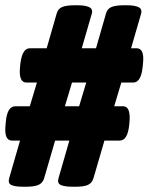

<svg xmlns="http://www.w3.org/2000/svg" viewBox="-28 -706 563 728"><path d="M59 2Q29 2 15 -4.5Q1 -11 7 -31L48 -173H17Q-13 -173 -7 -233L-6 -243Q-1 -303 30 -303H85L112 -393H72Q42 -393 48 -453L49 -463Q56 -523 85 -523H149L187 -655Q192 -673 208 -679.5Q224 -686 254 -686H267Q295 -686 310 -679Q325 -672 320 -654L282 -523H336L374 -655Q379 -673 395 -679.5Q411 -686 441 -686H454Q482 -686 497 -679Q512 -672 507 -654L469 -523H490Q521 -523 514 -463L513 -453Q507 -393 477 -393H432L405 -303H439Q468 -303 463 -243L462 -233Q456 -173 426 -173H368L326 -29Q320 -11 304.5 -4.5Q289 2 260 2H247Q217 2 202.5 -4.5Q188 -11 194 -31L235 -173H181L139 -29Q133 -11 117 -4.5Q101 2 72 2ZM218 -303H272L299 -393H245Z"/></svg>

Font: Asap Semi Condensed Semi Condensed Black
Style: Italic
Weight: 900
Width: 4
Italic angle: -6°
Designer: Pablo Cosgaya
Foundry: Omnibus-Type
Version: Version 3.001; ttfautohint (v1.8.4.7-5d5b)